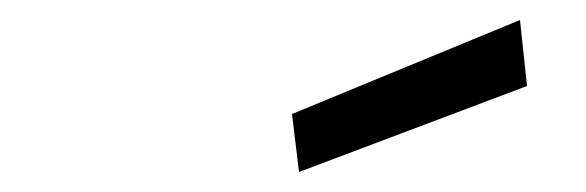

<svg xmlns="http://www.w3.org/2000/svg" viewBox="-20 -768 586 192"><path d="M279 -596 272 -654 500 -748 507 -682Z"/></svg>

Font: TitilliumWebItalic
Style: Italic
Weight: 400
Italic angle: -13°
Version: Version 1.001;PS 57.000;hotconv 1.0.70;makeotf.lib2.5.55311